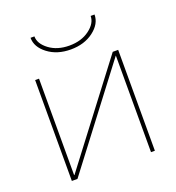

<svg xmlns="http://www.w3.org/2000/svg" viewBox="-131 -825 852 930"><g transform="rotate(-20 295.0 -360.0)"><path d="M101 -23H103L481 -520H509V0H489V-497H488L110 0H81V-520H101ZM130 -720H150Q150 -682 191.5 -651Q233 -620 295 -620Q357 -620 398.5 -651Q440 -682 440 -720H460Q460 -672 412.5 -636Q365 -600 295 -600Q225 -600 177.5 -636Q130 -672 130 -720Z"/></g></svg>

Font: M PLUS 1p Thin
Style: Regular
Weight: 250
Version: Version 1.062